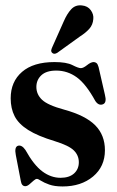

<svg xmlns="http://www.w3.org/2000/svg" viewBox="-20 -679 434 710"><path d="M204 -21.5Q236 -21.5 253.8 -37.5Q271.5 -53.5 271.5 -79Q271.5 -104.5 253 -122.8Q234.5 -141 182.5 -157Q119.5 -176 84 -198.5Q48.5 -221 34 -249.5Q19.5 -278 19.5 -315.5Q19.5 -377 61.5 -413.2Q103.5 -449.5 181.5 -449.5Q226 -449.5 248 -438.2Q270 -427 279 -427Q288 -427 302 -438.2Q316 -449.5 326.5 -449.5Q332 -449.5 336.8 -445.8Q341.5 -442 344.5 -431L368 -328.5Q375.5 -299.5 361 -293.5Q345 -287 332.5 -305.5Q298 -368.5 263.8 -393.2Q229.5 -418 188 -418Q151.5 -418 133 -400.8Q114.5 -383.5 114.5 -357.5Q114.5 -330 135.5 -310Q156.5 -290 217.5 -273.5Q296 -252 332 -215.8Q368 -179.5 368 -123.5Q368 -63 324 -26.2Q280 10.5 211.5 10.5Q181.5 10.5 162 3.5Q142.5 -3.5 131.8 -10.5Q121 -17.5 116.5 -17.5Q111.5 -17.5 104 -10.8Q96.5 -4 88.5 2.8Q80.5 9.5 73.5 9.5Q60 9.5 57 -9.5L38.5 -105.5Q32.5 -135.5 46.5 -140Q60.5 -144 74 -124.5Q105 -68.5 136.8 -45Q168.5 -21.5 204 -21.5ZM215.5 -599.5Q228 -628.5 243.5 -645Q259 -661.5 282.5 -659Q304.5 -657 315.8 -641.2Q327 -625.5 325 -608.5Q323.5 -587.5 310.5 -572.8Q297.5 -558 275.5 -544L191.5 -483.5Q179.5 -476.5 172.5 -484Q168.5 -488.5 169.5 -493.5Q170.5 -498.5 173 -504Z"/></svg>

Font: Fraunces 144pt S050 SemiBold
Style: Regular
Weight: 600
Version: Version 1.000; ttfautohint (v1.8.3)